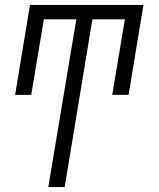

<svg xmlns="http://www.w3.org/2000/svg" viewBox="-20 -540 640 775"><path d="M175 215 288 -462H157L106 -157H41L101 -520H559L499 -157H433L484 -462H353L241 215Z"/></svg>

Font: Iosevka SS04 Light Extended
Style: Italic
Weight: 300
Width: 7
Italic angle: -9°
Monospace: yes
Designer: Belleve Invis
Foundry: Belleve Invis
Version: Version 19.0.0; ttfautohint (v1.8.4)